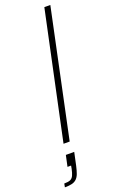

<svg xmlns="http://www.w3.org/2000/svg" viewBox="-205 -786 640 1057"><g transform="rotate(-20 114.5 -257.5)"><path d="M53 0 211 -743H246L89 0ZM-22 228 -18 207Q6 207 18 201.5Q30 196 36.5 182Q43 168 48 144L51 127H30L44 62H93L77 137Q71 164 64.5 181.5Q58 199 47 209.5Q36 220 19.5 224Q3 228 -22 228Z"/></g></svg>

Font: Saira SemiExpanded Thin
Style: Italic
Weight: 250
Width: 6
Italic angle: -12°
Designer: Hector Gatti with collaboration of the Omnibus-Type team
Foundry: Omnibus-Type
Version: Version 1.101